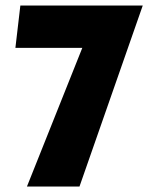

<svg xmlns="http://www.w3.org/2000/svg" viewBox="-20 -678 545 698"><path d="M269 0H78L294 -541L384 -504H36L54 -658H499Z"/></svg>

Font: Ysabeau Infant Black
Style: Regular
Weight: 900
Designer: Christian Thalmann (Catharsis Fonts)
Version: Version 2.001;gftools[0.9.30]; featfreeze: ss01,ss02,lnum